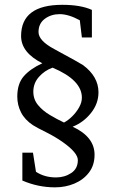

<svg xmlns="http://www.w3.org/2000/svg" viewBox="-20 -703 490 813"><path d="M397 -312Q397 -264.2 365.2 -224.4Q333.5 -184.6 287.6 -166.5Q380.4 -123.5 380.4 -47.9Q380.4 -3.4 356.9 27.3Q333.5 58.1 295.4 74.2Q257.3 90.3 212.9 90.3Q141.1 90.3 74.7 61.5V-56.6H119.6L132.3 24.4Q168.5 48.3 217.3 48.3Q253.4 48.3 281.5 29.8Q309.6 11.2 309.6 -24.9Q309.6 -56.2 246.1 -101.1Q212.9 -124.5 174.8 -143.3Q136.7 -162.1 119.6 -172.9Q85 -195.8 69.1 -227.1Q53.2 -258.3 53.2 -293.9Q53.2 -349.1 81.1 -380.6Q108.9 -412.1 159.2 -435.1Q69.3 -480.5 69.3 -550.3Q69.3 -682.6 243.7 -682.6Q321.8 -682.6 369.1 -661.1V-544.4H326.7L317.9 -617.2Q270 -643.1 232.9 -643.1Q196.3 -643.1 169.7 -623.3Q143.1 -603.5 143.1 -567.4Q143.1 -530.8 209 -495.6Q266.1 -464.8 296.9 -447.5Q327.6 -430.2 331.1 -427.7Q397 -378.9 397 -312ZM326.7 -289.6Q326.7 -364.3 202.6 -416.5Q168.5 -404.3 144.8 -377.4Q121.1 -350.6 121.1 -314.9Q121.1 -282.2 141.1 -258.1Q161.1 -233.9 191.2 -216.1Q221.2 -198.2 251 -184.1Q268.6 -193.4 285.9 -210.4Q303.2 -227.5 314.9 -248.3Q326.7 -269 326.7 -289.6Z"/></svg>

Font: Annapurna SIL
Style: Regular
Weight: 400
Designer: Peter Martin, Annie Olsen
Foundry: SIL International
Version: Version 2.000